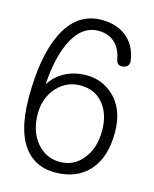

<svg xmlns="http://www.w3.org/2000/svg" viewBox="-113 -810 726 904"><g transform="rotate(15 250.0 -358.5)"><path d="M92.8 -230.5Q92.8 -306.6 139.6 -359.4Q186.5 -410.2 252.9 -410.2Q328.1 -410.2 369.1 -355.5Q406.2 -306.6 406.2 -230.5Q406.2 -143.6 361.3 -89.8Q318.4 -37.1 251 -37.1Q183.6 -37.1 138.7 -89.8Q92.8 -143.6 92.8 -230.5ZM271.5 -734.4Q148.4 -734.4 86.9 -606.4Q32.2 -492.2 32.2 -294.9Q32.2 -116.2 104.5 -39.1Q156.2 16.6 241.2 16.6Q345.7 16.6 405.3 -47.9Q466.8 -114.3 466.8 -237.3Q466.8 -355.5 395.5 -417Q341.8 -463.9 269.5 -463.9Q206.1 -463.9 157.2 -435.5Q117.2 -412.1 92.8 -373Q100.6 -498 136.7 -577.1Q183.6 -680.7 269.5 -680.7Q321.3 -680.7 353.5 -647.5Q379.9 -620.1 388.7 -572.3Q393.6 -543 423.8 -547.9Q453.1 -553.7 451.2 -581.1Q441.4 -658.2 387.7 -699.2Q339.8 -734.4 271.5 -734.4Z"/></g></svg>

Font: GulimChe
Style: Regular
Weight: 400
Monospace: yes
Version: Version 2.21